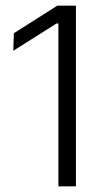

<svg xmlns="http://www.w3.org/2000/svg" viewBox="-20 -659 368 679"><path d="M186.5 0V-576H180L27 -479.5L29 -541.5L182.5 -639H248.5V0Z"/></svg>

Font: Anek Odia Medium Light
Style: Regular
Weight: 300
Version: Version 1.003